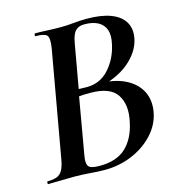

<svg xmlns="http://www.w3.org/2000/svg" viewBox="-97 -714 754 805"><g transform="rotate(-15 280.5 -312.0)"><path d="M312 -333 325 -353Q395 -353 442 -330Q489 -307 509.5 -267Q530 -227 520 -175Q510 -124 472.5 -83.5Q435 -43 379.5 -19.5Q324 4 260 4Q235 4 197.5 1Q160 -2 131 -2Q98 -2 68 -1Q38 0 15 0Q13 0 13.5 -6Q14 -12 15 -12Q41 -12 56.5 -18Q72 -24 81 -40Q90 -56 95 -84L177 -547Q184 -591 173 -602Q162 -613 125 -613Q121 -613 122.5 -619Q124 -625 125 -625Q149 -625 177.5 -623.5Q206 -622 237 -622Q264 -622 292.5 -625Q321 -628 350 -628Q413 -628 454 -612.5Q495 -597 513 -567Q531 -537 522 -494Q510 -439 457.5 -395.5Q405 -352 312 -333ZM335 -608Q317 -608 305 -601Q293 -594 286 -578.5Q279 -563 275 -538L241 -346L209 -353Q238 -352 257 -351.5Q276 -351 277 -351Q335 -351 373.5 -393.5Q412 -436 425 -496Q434 -534 425.5 -558.5Q417 -583 394 -595.5Q371 -608 335 -608ZM244 -18Q318 -18 358.5 -56Q399 -94 413 -163Q429 -234 400 -279Q371 -324 285 -324Q275 -324 253.5 -323.5Q232 -323 206 -318L237 -330L193 -77Q187 -46 195 -32Q203 -18 244 -18Z"/></g></svg>

Font: Cormorant Garamond Light
Style: Italic
Weight: 300
Italic angle: -10°
Designer: Christian Thalmann (Catharsis Fonts)
Foundry: Catharsis Fonts
Version: Version 4.001